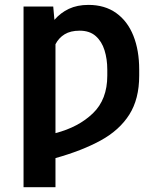

<svg xmlns="http://www.w3.org/2000/svg" viewBox="-20 -573 675 796"><path d="M205.6 -490.7Q231 -520 265.6 -536.4Q300.3 -552.7 346.7 -552.7Q414.6 -552.7 461.7 -519Q508.8 -485.4 533 -424.8Q557.1 -364.3 557.1 -284.2V-259.3Q557.1 -162.6 516.1 -97.9Q475.1 -33.2 397.5 9.3Q319.8 51.8 210 82.5V203.1H77.6V-545.9H200.7ZM210 -21Q305.7 -45.9 365.2 -103.3Q424.8 -160.6 424.8 -259.3V-284.2Q424.8 -328.1 413.3 -364.7Q401.9 -401.4 376.7 -423.6Q351.6 -445.8 310.1 -445.8Q272.5 -445.8 248 -430.9Q223.6 -416 210 -389.6Z"/></svg>

Font: Inter Display Semi Bold
Style: Regular
Weight: 600
Designer: Rasmus Andersson
Foundry: rsms
Version: Version 4.000;git-37864ae